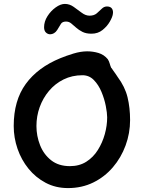

<svg xmlns="http://www.w3.org/2000/svg" viewBox="-20 -960 738 980"><path d="M327 0Q264 0 213 -27Q162 -54 125.5 -99Q89 -144 69.5 -200.5Q50 -257 50 -317Q50 -447 111.5 -531.5Q173 -616 288 -663Q317 -675 354.5 -686.5Q392 -698 425 -698Q455 -698 483 -689.5Q511 -681 530 -658Q537 -647 540 -635.5Q543 -624 548 -613H549Q551 -610 557.5 -600.5Q564 -591 571 -581.5Q578 -572 580 -568Q618 -517 631 -463.5Q644 -410 644 -347Q644 -280 621 -217.5Q598 -155 556 -106Q514 -57 456 -28.5Q398 0 327 0ZM337 -112Q385 -112 420.5 -134.5Q456 -157 479.5 -194.5Q503 -232 515 -275.5Q527 -319 527 -361Q527 -383 520 -419Q513 -455 498 -491Q483 -527 459 -551.5Q435 -576 401 -576Q348 -576 304.5 -554.5Q261 -533 230 -496Q199 -459 182.5 -413Q166 -367 166 -317Q166 -266 184.5 -219Q203 -172 241 -142Q279 -112 337 -112ZM236 -785Q224 -785 214.5 -794Q205 -803 205 -821Q205 -850 222 -877Q239 -904 264 -922Q289 -940 311 -940Q335 -940 356 -925Q377 -910 397 -895Q417 -880 437 -880Q460 -880 474 -892Q488 -904 499.5 -915.5Q511 -927 526 -927Q544 -927 551.5 -916Q559 -905 556 -888Q554 -873 540.5 -849.5Q527 -826 503.5 -807Q480 -788 447 -788Q419 -788 400.5 -797.5Q382 -807 368.5 -819Q355 -831 343.5 -840.5Q332 -850 317 -850Q299 -850 291.5 -839Q284 -828 272 -807Q265 -796 255.5 -790.5Q246 -785 236 -785Z"/></svg>

Font: Fuzzy Bubbles
Style: Bold
Weight: 700
Designer: Robert E. Leuschke
Foundry: Robert E. Leuschke
Version: Version 1.010; ttfautohint (v1.8.3)